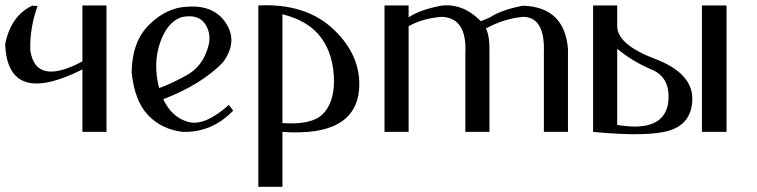

<svg xmlns="http://www.w3.org/2000/svg" viewBox="-20 -509 2921 741"><path d="M298 -241C105.3 -144.3 6 -177 0 -339C14.7 -411.7 49.3 -461 104 -487L125 -486C104.3 -428.7 95 -371.3 97 -314C111 -222 178 -208 298 -272V-488H391V0H298Z M557 -415C601.7 -458.3 650 -481 702 -483C771.3 -488.3 821.5 -467 852.5 -419C883.5 -371 879.3 -320.7 840 -268C785.3 -211.3 708.7 -164 610 -126C632 -79.3 664.2 -50.2 706.5 -38.5C748.8 -26.8 801 -48.7 863 -104L880 -82C824.7 -25.3 760 2 686 0C632 -6 587.3 -27.3 552 -64C516.7 -100.7 495.3 -156.3 488 -231C489.3 -310.3 512.3 -371.7 557 -415ZM772 -416C754.7 -442.7 724.3 -451.7 681 -443C643.7 -430.3 615.8 -397.2 597.5 -343.5C579.2 -289.8 578 -231.7 594 -169C621.3 -178.3 656.2 -194.5 698.5 -217.5C740.8 -240.5 769 -277 783 -327C793 -359.7 789.3 -389.3 772 -416Z M977 212V-488C1099.7 -494 1196.7 -463 1268 -395C1339.3 -327 1372 -250.3 1366 -165C1356 -41.7 1257.3 13.3 1070 0V212ZM1269 -193C1269 -261 1252.8 -317.3 1220.5 -362C1188.2 -406.7 1138 -437.3 1070 -454V-34C1145.3 -28.7 1197.2 -40.2 1225.5 -68.5C1253.8 -96.8 1268.3 -138.3 1269 -193Z M1871 -442C1900.3 -461.3 1942.7 -476.3 1998 -487C2105.3 -483.7 2163.3 -428 2172 -320V0H2079V-306C2082.3 -396.7 2056 -442.7 2000 -444C1951.3 -440 1903 -425 1855 -399C1865.7 -381 1870.3 -347 1869 -297V0H1776V-306C1780 -396 1749.3 -442 1684 -444C1635.3 -440 1593 -428 1557 -408V0H1464V-488H1557V-442C1585 -461.3 1626.7 -476.3 1682 -487C1738 -494.3 1789.3 -474.3 1836 -427Z M2689 0V-488H2784V0ZM2269 -488H2362V-409C2362 -361 2410.5 -318.7 2507.5 -282C2604.5 -245.3 2652.7 -193.3 2652 -126C2650.7 -65.3 2623 -25.7 2569 -7C2515 11.7 2415 14 2269 0ZM2558 -107C2567.3 -174.3 2546.7 -218.7 2496 -240C2445.3 -261.3 2400.7 -288.3 2362 -321V-27C2478.7 -7 2544 -33.7 2558 -107Z"/></svg>

Font: Neocyr
Style: Regular
Weight: 400
Designer: Viktar Palstsiuk <vipals@gmail.com>
Version: 1.00